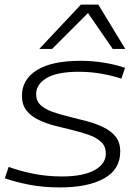

<svg xmlns="http://www.w3.org/2000/svg" viewBox="-20 -810 603 840"><path d="M1 -30 18 -80Q59 -64 121 -51Q183 -38 250 -38Q344 -38 393.5 -65.5Q443 -93 443 -138Q443 -169 423.5 -188Q404 -207 371 -219Q338 -231 298.5 -240.5Q259 -250 220 -260Q181 -270 148 -286Q115 -302 95.5 -327Q76 -352 76 -391Q76 -462 141 -503Q206 -544 334 -544Q385 -544 436.5 -535.5Q488 -527 527 -513L511 -466Q472 -479 424 -487.5Q376 -496 325 -496Q230 -496 184 -468.5Q138 -441 138 -398Q138 -369 157.5 -350.5Q177 -332 210 -320.5Q243 -309 282.5 -299.5Q322 -290 361 -279.5Q400 -269 433 -253Q466 -237 486 -212Q506 -187 506 -147Q506 -69 435.5 -29.5Q365 10 242 10Q169 10 107.5 -2Q46 -14 1 -30ZM152 -596 334 -790H410L528 -596H473L365 -753L208 -596Z"/></svg>

Font: Georama Expanded Light
Style: Italic
Weight: 300
Width: 7
Italic angle: -9°
Designer: Jean-Baptiste Levee
Foundry: Production Type
Version: Version 1.000